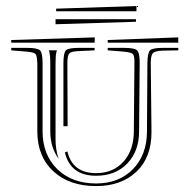

<svg xmlns="http://www.w3.org/2000/svg" viewBox="-20 -654 634 643"><path d="M197.3 -143.6 205.6 -147Q222.7 -74.2 301.8 -74.2Q358.9 -74.2 393.6 -112.8Q428.2 -151.4 428.2 -214.4L430.2 -440.9V-447.3Q430.2 -468.3 424.6 -473.4Q418.9 -478.5 395 -481L340.8 -485.4V-493.7H395Q429.7 -493.7 438.7 -485.6Q447.8 -477.5 447.8 -445.3V-440.9L445.8 -214.4Q445.8 -147.5 406.2 -106.4Q366.7 -65.4 301.8 -65.4Q215.8 -65.4 197.3 -143.6ZM170.9 -485.4Q170.4 -484.4 169.7 -482.4Q168.9 -480.5 168.9 -479.5Q166 -467.8 166 -441.4V-188Q166 -152.3 176.3 -122.6Q148.4 -160.2 148.4 -214.4V-441.4V-447.3Q148.4 -465.8 145.5 -479.5Q145.5 -480.5 144.5 -482.4Q143.6 -484.4 143.6 -485.4ZM577.1 -528.8V-511.2H340.8V-520ZM206.5 -231.4H192.4V-441.4Q192.4 -477.1 200.7 -485.4Q209 -493.7 244.6 -493.7H296.9V-485.4L243.2 -482.9Q218.3 -481.9 211.9 -474.9Q205.6 -467.8 205.6 -442.4ZM297.4 -528.8 296.9 -511.2H17.6V-520ZM122.6 -441.4V-214.4Q122.6 -135.7 171.9 -87.6Q221.2 -39.6 301.8 -39.6Q378.4 -39.6 425.3 -87.6Q472.2 -135.7 472.2 -214.4L473.6 -441.4Q474.1 -477.1 482.4 -485.4Q490.7 -493.7 526.4 -493.7H577.1V-485.4L523.4 -484.4Q498.5 -483.4 491.7 -475.6Q484.9 -467.8 484.9 -442.4L487.3 -214.4V-210.9Q487.3 -126.5 436.5 -78.6Q385.7 -30.8 301.8 -30.8Q212.4 -30.8 158.7 -80.3Q105 -129.9 105 -214.4V-441.4Q104 -467.3 99.1 -473.1Q94.2 -479 69.8 -481L17.6 -485.4V-493.7H69.8Q105.5 -493.7 114 -485.4Q122.6 -477.1 122.6 -441.4ZM166 -572.8V-589.8H435.5V-581.1ZM437 -633.8V-616.2H168V-625Z"/></svg>

Font: FoglihtenNo03
Style: Regular
Weight: 500
Version: Version 0.59